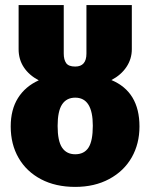

<svg xmlns="http://www.w3.org/2000/svg" viewBox="-20 -715 590 753"><path d="M527 -219Q527 -151 496.5 -97.5Q466 -44 408.5 -13Q351 18 275 18Q198 18 141 -12Q84 -42 53 -95.5Q22 -149 22 -219Q22 -285 50.5 -330.5Q79 -376 132 -400Q94 -420 73.5 -451Q53 -482 53 -522V-695H230V-505Q230 -481 239.5 -467.5Q249 -454 275 -454Q319 -454 319 -505V-695H497V-522Q497 -484 476 -452.5Q455 -421 417 -401Q527 -355 527 -219ZM344 -222Q344 -332 275 -332Q241 -332 223.5 -305.5Q206 -279 206 -221Q206 -162 223.5 -136Q241 -110 275 -110Q310 -110 327 -136Q344 -162 344 -222Z"/></svg>

Font: Fira Sans Extra Condensed ExtraBold
Style: Regular
Weight: 800
Width: 1
Designer: Carrois Corporate & Edenspiekermann AG
Foundry: Carrois Corporate GbR & Edenspiekermann AG
Version: Version 4.203